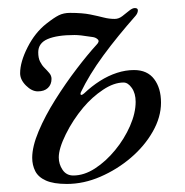

<svg xmlns="http://www.w3.org/2000/svg" viewBox="-20 -443 460 477"><path d="M146 14Q113 14 94 5.5Q75 -3 67.5 -18Q60 -33 60 -51Q60 -79 76 -117Q92 -155 117.5 -195.5Q143 -236 170.5 -272Q198 -308 220 -332Q228 -340 223 -345Q218 -350 210 -351Q191 -354 181.5 -355Q172 -356 165 -356Q122 -356 98.5 -346Q75 -336 75 -313Q75 -299 79.5 -290Q84 -281 90 -275Q97 -268 102.5 -261.5Q108 -255 108 -247Q108 -233 99 -224.5Q90 -216 74 -216Q59 -216 44.5 -230.5Q30 -245 30 -261Q30 -289 48.5 -325.5Q67 -362 95 -384Q114 -399 126 -405Q138 -411 154 -411Q185 -411 204.5 -407Q224 -403 237.5 -399.5Q251 -396 265 -396Q275 -396 284 -403Q293 -410 301 -416.5Q309 -423 315 -423Q323 -423 322.5 -416.5Q322 -410 317 -404Q295 -379 275 -354.5Q255 -330 237 -305.5Q219 -281 205 -258Q191 -235 181 -214Q179 -209 181 -207.5Q183 -206 189 -211Q208 -229 228.5 -242Q249 -255 270.5 -262Q292 -269 313 -269Q346 -269 363 -246.5Q380 -224 380 -188Q380 -152 359.5 -116Q339 -80 305 -51Q271 -22 229.5 -4Q188 14 146 14ZM162 -7Q189 -7 216 -24.5Q243 -42 266 -70Q289 -98 303 -130Q317 -162 317 -190Q317 -211 307.5 -224.5Q298 -238 287 -238Q263 -238 236 -220Q209 -202 187 -176Q161 -145 143.5 -109.5Q126 -74 126 -52Q126 -35 135.5 -21Q145 -7 162 -7Z"/></svg>

Font: EB Garamond
Style: Italic
Weight: 400
Italic angle: -17.2°
Designer: Georg Duffner and Octavio Pardo
Foundry: Georg Duffner
Version: Version 1.001